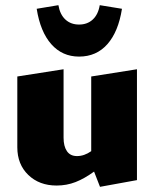

<svg xmlns="http://www.w3.org/2000/svg" viewBox="-20 -709 598 743"><path d="M510 -441V-12L367 14L344 -45Q307 -18 272.5 -4.5Q238 9 199 9Q132 9 89.5 -32Q47 -73 47 -139V-413L226 -441V-176Q226 -143 239 -124Q252 -105 278 -105Q306 -105 333 -124V-413ZM122 -675 206 -689Q212 -653 233 -633.5Q254 -614 286 -614Q318 -614 339 -633.5Q360 -653 366 -689L452 -675Q438 -586 395.5 -538Q353 -490 286 -490Q221 -490 178.5 -538Q136 -586 122 -675Z"/></svg>

Font: Ysabeau Heavy
Style: Regular
Weight: 800
Designer: Christian Thalmann (Catharsis Fonts)
Version: Version 0.003